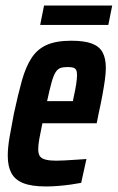

<svg xmlns="http://www.w3.org/2000/svg" viewBox="-20 -665 425 693"><path d="M146 8Q94 8 64 -4Q34 -16 21 -40.5Q8 -65 8 -103Q8 -132 14.5 -170Q21 -208 30 -254Q45 -324 59 -374Q73 -424 94 -456Q115 -488 149 -503Q183 -518 237 -518Q284 -518 311 -508Q338 -498 350 -476.5Q362 -455 362 -420Q362 -401 358.5 -376Q355 -351 349.5 -321Q344 -291 336 -255L329 -220H133Q126 -187 122 -164.5Q118 -142 118 -126Q118 -109 124.5 -100.5Q131 -92 146 -88.5Q161 -85 183 -85Q195 -85 214 -86Q233 -87 254 -88.5Q275 -90 292 -91L273 -5Q258 -2 236.5 1Q215 4 191.5 6Q168 8 146 8ZM150 -300H243L246 -315Q252 -341 255 -361.5Q258 -382 258 -394Q258 -407 254.5 -413Q251 -419 243.5 -421Q236 -423 224 -423Q208 -423 198 -419.5Q188 -416 180.5 -404Q173 -392 166 -367Q159 -342 150 -300ZM125 -575 139 -645H385L371 -575Z"/></svg>

Font: Saira ExtraCondensed
Style: Bold Italic
Weight: 700
Width: 2
Italic angle: -12°
Designer: Hector Gatti with collaboration of the Omnibus-Type team
Foundry: Omnibus-Type
Version: Version 1.101